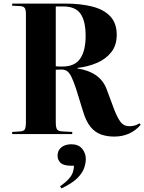

<svg xmlns="http://www.w3.org/2000/svg" viewBox="-20 -750 807 1074"><path d="M619 14Q578 14 544.5 2Q511 -10 485.5 -41.5Q460 -73 443 -132L404 -258Q390 -299 379 -321Q368 -343 355.5 -352Q343 -361 323 -361Q313 -361 305 -360.5Q297 -360 292 -360V-66Q292 -40 298 -28Q304 -16 329 -15L384 -12V0H48V-12L94 -15Q113 -16 119 -27Q125 -38 125 -69V-671Q125 -695 118.5 -705Q112 -715 91 -716L48 -718V-730H342Q430 -730 495.5 -713.5Q561 -697 597 -658.5Q633 -620 633 -555Q633 -498 603.5 -459.5Q574 -421 524 -399Q474 -377 413 -370V-367Q538 -348 575 -255L619 -137Q636 -93 654 -68.5Q672 -44 704 -44Q736 -44 760 -60L767 -52Q710 14 619 14ZM331 -378Q398 -378 428.5 -422Q459 -466 459 -549Q459 -632 430.5 -673Q402 -714 333 -714H292V-379Q304 -378 313.5 -378Q323 -378 331 -378ZM324 304 316 292Q350 268 366.5 248.5Q383 229 388 212Q393 195 394 177H378Q336 177 319 161Q302 145 302 121Q302 91 323.5 74Q345 57 379 57Q419 57 439.5 82Q460 107 460 139Q460 163 450.5 190.5Q441 218 412.5 246.5Q384 275 324 304Z"/></svg>

Font: Literata 72pt
Style: Bold
Weight: 700
Designer: Latin by Veronika Burian and Jose Scaglione. Greek by Irene Vlachou. Cyrillic by Vera Evstafieva.
Foundry: TypeTogether
Version: Version 3.002